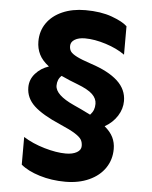

<svg xmlns="http://www.w3.org/2000/svg" viewBox="-58 -726 756 955"><g transform="rotate(5 320.0 -248.5)"><path d="M81 115V-23Q127 6 187 23.5Q247 41 294 41Q328 41 349 29Q370 17 370 -3Q370 -22 362 -35Q354 -48 329.5 -63.5Q305 -79 254 -101Q163 -140 121.5 -179Q80 -218 80 -271Q80 -310 106.5 -340Q133 -370 173 -383Q139 -409 124.5 -438.5Q110 -468 110 -503Q110 -555 137.5 -594.5Q165 -634 215 -656Q265 -678 330 -678Q407 -678 462 -658Q517 -638 540 -616V-474Q501 -502 444.5 -520Q388 -538 340 -538Q308 -538 288.5 -526Q269 -514 269 -494Q269 -477 277 -466Q285 -455 308.5 -443Q332 -431 380 -415Q469 -386 514.5 -344Q560 -302 560 -244Q560 -205 537.5 -169.5Q515 -134 475 -111Q504 -87 517 -60.5Q530 -34 530 -2Q530 51 502 92.5Q474 134 422.5 157.5Q371 181 304 181Q235 181 175 162.5Q115 144 81 115ZM314 -202Q346 -188 398 -162Q410 -175 415 -188Q420 -201 420 -218Q420 -244 398 -265.5Q376 -287 321 -308Q283 -322 240 -342Q219 -323 219 -292Q219 -245 314 -202Z"/></g></svg>

Font: Madhuban Bold
Style: Regular
Weight: 700
Designer: jaikishan Patel
Foundry: MagicType
Version: Version 1.000